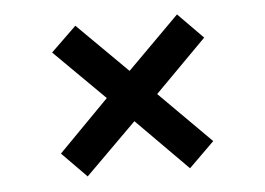

<svg xmlns="http://www.w3.org/2000/svg" viewBox="-37 -543 656 475"><g transform="rotate(-5 291.0 -306.0)"><path d="M417 -115 290 -243 163 -117 102 -179 227 -306 102 -430 165 -491 289 -368 418 -497 480 -434 352 -305 480 -177Z"/></g></svg>

Font: Literata SemiBold
Style: Regular
Weight: 600
Designer: Latin by Veronika Burian and Jose Scaglione. Greek by Irene Vlachou. Cyrillic by Vera Evstafieva.
Foundry: TypeTogether
Version: Version 3.103; ttfautohint (v1.8.4.7-5d5b);gftools[0.9.29]